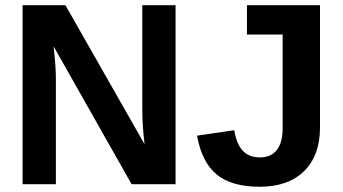

<svg xmlns="http://www.w3.org/2000/svg" viewBox="-20 -708 1318 738"><path d="M485.8 0 186 -529.8Q194.8 -452.6 194.8 -405.8V0H66.9V-688H231.4L535.6 -153.8Q526.9 -227.5 526.9 -288.1V-688H654.8V0ZM978 9.8Q871.1 9.8 813.7 -36.6Q756.3 -83 737.3 -186.5L880.4 -207.5Q889.2 -154.3 913.1 -128.7Q937 -103 979 -103Q1022 -103 1044.2 -131.8Q1066.4 -160.6 1066.4 -214.4V-575.2H929.2V-688H1210V-217.8Q1210 -110.4 1148.9 -50.3Q1087.9 9.8 978 9.8Z"/></svg>

Font: Liberation Sans
Style: Bold
Weight: 700
Designer: Steve Matteson
Foundry: Ascender Corporation
Version: Version 2.1.5